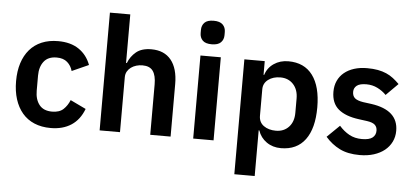

<svg xmlns="http://www.w3.org/2000/svg" viewBox="-58 -874 2592 1202"><g transform="rotate(5 1238.0 -273.0)"><path d="M280 12Q222 12 177 -7Q132 -26 101.5 -62Q71 -98 55 -148.5Q39 -199 39 -262Q39 -325 55 -375Q71 -425 101.5 -460.5Q132 -496 177 -515Q222 -534 280 -534Q359 -534 410.5 -499Q462 -464 485 -402L380 -355Q371 -388 346.5 -409.5Q322 -431 280 -431Q226 -431 199.5 -397Q173 -363 173 -308V-213Q173 -158 199.5 -124.5Q226 -91 280 -91Q326 -91 351 -114.5Q376 -138 390 -173L488 -126Q462 -57 409 -22.5Q356 12 280 12Z M587 -740H715V-435H720Q736 -477 770.5 -505.5Q805 -534 866 -534Q947 -534 990 -481Q1033 -428 1033 -330V0H905V-317Q905 -373 885 -401Q865 -429 819 -429Q799 -429 780.5 -423.5Q762 -418 747.5 -407.5Q733 -397 724 -381.5Q715 -366 715 -345V0H587Z M1239 -598Q1199 -598 1181.5 -616Q1164 -634 1164 -662V-682Q1164 -710 1181.5 -728Q1199 -746 1239 -746Q1278 -746 1296 -728Q1314 -710 1314 -682V-662Q1314 -634 1296 -616Q1278 -598 1239 -598ZM1175 -522H1303V0H1175Z M1451 -522H1579V-436H1583Q1597 -481 1636 -507.5Q1675 -534 1727 -534Q1827 -534 1879.5 -463.5Q1932 -393 1932 -262Q1932 -130 1879.5 -59Q1827 12 1727 12Q1675 12 1636.5 -15Q1598 -42 1583 -87H1579V200H1451ZM1686 -94Q1736 -94 1767 -127Q1798 -160 1798 -216V-306Q1798 -362 1767 -395.5Q1736 -429 1686 -429Q1640 -429 1609.5 -406Q1579 -383 1579 -345V-179Q1579 -138 1609.5 -116Q1640 -94 1686 -94Z M2222 12Q2147 12 2096 -13.5Q2045 -39 2006 -84L2084 -160Q2113 -127 2147.5 -108Q2182 -89 2227 -89Q2273 -89 2293.5 -105Q2314 -121 2314 -149Q2314 -172 2299.5 -185.5Q2285 -199 2250 -204L2198 -211Q2113 -222 2068.5 -259.5Q2024 -297 2024 -369Q2024 -407 2038 -437.5Q2052 -468 2078 -489.5Q2104 -511 2140.5 -522.5Q2177 -534 2222 -534Q2260 -534 2289.5 -528.5Q2319 -523 2343 -512.5Q2367 -502 2387 -486.5Q2407 -471 2426 -452L2351 -377Q2328 -401 2296 -417Q2264 -433 2226 -433Q2184 -433 2165.5 -418Q2147 -403 2147 -379Q2147 -353 2162.5 -339.5Q2178 -326 2215 -320L2268 -313Q2437 -289 2437 -159Q2437 -121 2421.5 -89.5Q2406 -58 2378 -35.5Q2350 -13 2310.5 -0.5Q2271 12 2222 12Z"/></g></svg>

Font: IBMPlexSans-SemiBold
Style: Regular
Weight: 600
Designer: Mike Abbink, Paul van der Laan, Pieter van Rosmalen
Foundry: Bold Monday
Version: Version 3.1